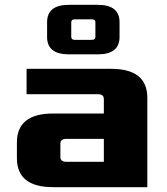

<svg xmlns="http://www.w3.org/2000/svg" viewBox="-20 -775 690 795"><path d="M50 -120V-185Q50 -305 200 -305H410V-365Q410 -385 385 -385H90V-490H440Q590 -490 590 -370V0H200Q50 0 50 -120ZM230 -125Q230 -105 255 -105H410V-200H255Q230 -200 230 -180ZM175 -622V-683Q175 -755 265 -755H385Q475 -755 475 -683V-622Q475 -550 385 -550H265Q175 -550 175 -622ZM275 -622Q275 -610 290 -610H360Q375 -610 375 -622V-683Q375 -695 360 -695H290Q275 -695 275 -683Z"/></svg>

Font: Xolonium
Style: Bold
Weight: 700
Designer: Severin Meyer
Version: Version 4.2